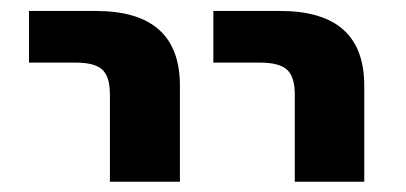

<svg xmlns="http://www.w3.org/2000/svg" viewBox="-20 -540 760 359"><path d="M34.2 -422.9V-519.5H159.2Q316.4 -519.5 316.4 -379.9V-200.2H185.5V-363.3Q185.5 -396.5 171.4 -409.7Q157.2 -422.9 122.1 -422.9ZM378.9 -422.9V-519.5H503.9Q661.1 -519.5 661.1 -379.9V-200.2H531.2V-363.3Q531.2 -396.5 516.6 -409.7Q502 -422.9 466.8 -422.9Z"/></svg>

Font: GenEi M Gothic v2 Bold
Style: Regular
Weight: 700
Version: Version 2.0